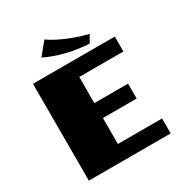

<svg xmlns="http://www.w3.org/2000/svg" viewBox="-211 -1092 1180 1246"><g transform="rotate(-30 379.0 -469.0)"><path d="M300.8 -937.5Q326.7 -918.9 360.6 -901.4Q394.5 -883.8 431.2 -868.7Q467.8 -853.5 504.6 -841.6Q541.5 -829.6 573.7 -822.3L542 -767.1Q455.1 -772.5 374.3 -792.2Q293.5 -812 225.6 -845.7ZM92.8 -725.6H706.1V-613.8H375.5L375 -418H627.9V-306.2H375V-111.8H706.1V0H92.8Z"/></g></svg>

Font: Poller One
Style: Regular
Weight: 400
Designer: Yvonne Schttler
Foundry: Yvonne Schttler
Version: Version 1.002